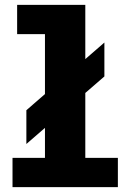

<svg xmlns="http://www.w3.org/2000/svg" viewBox="-20 -770 540 790"><path d="M88.5 -177.5V-316.5L409.5 -595V-455.5ZM31.5 0V-120.5H165V-629.5H50.5V-750H331V-120.5H465V0Z"/></svg>

Font: Trispace Thin
Style: Bold
Weight: 700
Version: Version 1.210